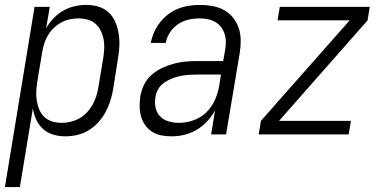

<svg xmlns="http://www.w3.org/2000/svg" viewBox="-45 -548 1565 783"><path d="M-25 215 96 -520H158L143 -432Q155 -454 173 -473Q191 -492 213 -504.5Q235 -517 259 -522.5Q283 -528 306 -528Q333 -528 357.5 -520.5Q382 -513 399.5 -496Q417 -479 426.5 -455.5Q436 -432 439.5 -407Q443 -382 441.5 -355.5Q440 -329 435 -302L416 -182Q412 -159 404.5 -135.5Q397 -112 385 -90Q373 -68 355 -48.5Q337 -29 315.5 -16Q294 -3 269.5 2.5Q245 8 221 8Q196 8 172 1Q148 -6 130.5 -22Q113 -38 103 -59.5Q93 -81 89 -106L36 215ZM207 -47Q225 -47 243.5 -51.5Q262 -56 279 -65.5Q296 -75 309.5 -89.5Q323 -104 332.5 -121Q342 -138 347.5 -155.5Q353 -173 356 -191L376 -311Q379 -331 380 -350.5Q381 -370 377.5 -388Q374 -406 366 -422.5Q358 -439 344.5 -451Q331 -463 312.5 -468Q294 -473 275 -473Q257 -473 239 -469Q221 -465 204.5 -456Q188 -447 174 -433.5Q160 -420 150.5 -404Q141 -388 135.5 -370.5Q130 -353 127 -335L107 -215Q104 -195 103 -175.5Q102 -156 105 -137Q108 -118 115.5 -100.5Q123 -83 136.5 -70.5Q150 -58 168.5 -52.5Q187 -47 207 -47Z M654 8Q633 8 612.5 4Q592 0 575.5 -10.5Q559 -21 547.5 -37Q536 -53 530.5 -72Q525 -91 524.5 -112Q524 -133 527 -154Q531 -178 542 -201.5Q553 -225 573 -242.5Q593 -260 616.5 -271Q640 -282 664.5 -288.5Q689 -295 713 -297Q737 -299 762 -299H865L873 -343Q876 -360 876 -377Q876 -394 871 -409.5Q866 -425 856.5 -437.5Q847 -450 833.5 -458Q820 -466 803.5 -469.5Q787 -473 770 -473Q747 -473 724.5 -468Q702 -463 682 -450Q662 -437 648.5 -416.5Q635 -396 631 -373H570Q574 -395 583.5 -416.5Q593 -438 607.5 -456.5Q622 -475 641 -489.5Q660 -504 681.5 -512.5Q703 -521 725.5 -524.5Q748 -528 770 -528Q796 -528 821 -523.5Q846 -519 867.5 -507.5Q889 -496 904.5 -477Q920 -458 928 -435Q936 -412 936.5 -386Q937 -360 933 -334L877 0H816L832 -98Q819 -74 799.5 -53Q780 -32 756 -18Q732 -4 706 2Q680 8 654 8ZM685 -47Q714 -47 744 -57.5Q774 -68 796.5 -90Q819 -112 831.5 -140.5Q844 -169 849 -198L856 -244H762Q744 -244 727 -243Q710 -242 692.5 -238.5Q675 -235 658 -228.5Q641 -222 625.5 -211.5Q610 -201 600.5 -185Q591 -169 589 -152Q585 -130 589.5 -109Q594 -88 608 -73.5Q622 -59 642.5 -53Q663 -47 685 -47Z M1010 0 1019 -55 1381 -465H1087L1096 -520H1463L1454 -465L1093 -55H1386L1377 0Z"/></svg>

Font: Iosevka SS04 Light
Style: Italic
Weight: 300
Italic angle: -9°
Monospace: yes
Designer: Belleve Invis
Foundry: Belleve Invis
Version: Version 19.0.0; ttfautohint (v1.8.4)